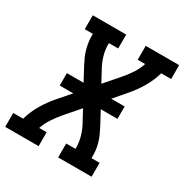

<svg xmlns="http://www.w3.org/2000/svg" viewBox="-178 -870 965 1005"><g transform="rotate(30 304.5 -367.5)"><path d="M-9 0V-84H51Q64 -131 90 -175.5Q116 -220 150 -259L212 -330H130V-405H231L189 -483Q179 -502 170 -522Q161 -542 155.5 -563Q150 -584 147 -606Q144 -628 145 -651H96V-735H298V-651H242Q241 -617 249.5 -584.5Q258 -552 273 -523L314 -447L387 -531Q411 -558 430.5 -588Q450 -618 461 -651H416V-735H618V-651H558Q545 -604 519 -559.5Q493 -515 459 -476L398 -405H479V-330H378L420 -252Q430 -233 439 -213Q448 -193 454 -172Q460 -151 462.5 -129Q465 -107 464 -84H513V0H311V-84H367Q368 -118 359.5 -150.5Q351 -183 336 -212L295 -288L222 -204Q199 -177 179 -147Q159 -117 148 -84H193V0Z"/></g></svg>

Font: Iosevka Curly Slab MdEx
Style: Italic
Weight: 500
Width: 7
Italic angle: -9°
Monospace: yes
Designer: Belleve Invis
Foundry: Belleve Invis
Version: Version 11.0.0; ttfautohint (v1.8.3)